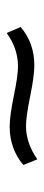

<svg xmlns="http://www.w3.org/2000/svg" viewBox="202 -571 132 576"><g transform="rotate(-90 268.0 -283.0)"><path d="M61 -279Q110 -320 176 -320Q208 -320 268.5 -307.5Q329 -295 357 -295Q410 -295 457 -329L475 -287Q427 -246 360 -246Q328 -246 267 -258.5Q206 -271 178 -271Q127 -271 78 -237Z"/></g></svg>

Font: Arapey Thin
Style: Regular
Weight: 100
Designer: Eduardo Rodriguez Tunni
Foundry: Eduardo Rodriguez Tunni
Version: Version 4.000;hotconv 1.0.109;makeotfexe 2.5.65596